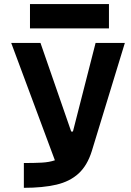

<svg xmlns="http://www.w3.org/2000/svg" viewBox="-20 -899 626 919"><path d="M94.2 0V-118.7Q143.6 -118.7 179.9 -120.6Q216.3 -122.6 242.7 -131.8L33.7 -693.4H173.8L320.8 -269.5H329.1L437.5 -693.4H577.6L419.4 -175.8Q397.9 -106.9 356.2 -68.6Q314.5 -30.3 249.8 -15.1Q185.1 0 94.2 0ZM123.5 -763.2V-879.4H501.5V-763.2Z"/></svg>

Font: CaskaydiaMono NF
Style: Bold
Weight: 700
Designer: Aaron Bell
Foundry: Saja Typeworks
Version: Version 2111.001; ttfautohint (v1.8.4);Nerd Fonts 3.1.1